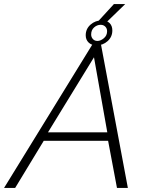

<svg xmlns="http://www.w3.org/2000/svg" viewBox="-63 -932 732 952"><path d="M457 -814 426 -829 502 -912H558ZM394 -710H438L571 0H517L473 -234H154L12 0H-43ZM469 -276 403 -648 175 -276ZM362 -757Q362 -789 386 -810Q410 -831 442 -831Q467 -831 480.5 -817.5Q494 -804 494 -781Q494 -749 470.5 -728Q447 -707 415 -707Q391 -707 376.5 -721Q362 -735 362 -757ZM436 -809Q418 -809 403.5 -796Q389 -783 389 -761Q389 -748 397.5 -738.5Q406 -729 420 -729Q436 -729 452 -742.5Q468 -756 468 -777Q468 -791 459 -800Q450 -809 436 -809Z"/></svg>

Font: Raleway Thin Light
Style: Italic
Weight: 300
Italic angle: -12°
Version: Version 4.026